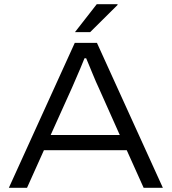

<svg xmlns="http://www.w3.org/2000/svg" viewBox="-20 -889 813 909"><path d="M22 0 334 -686H439L751 0H660L580 -178H188L108 0ZM220 -250H547L447 -474Q442 -484 434.5 -501.5Q427 -519 418.5 -539.5Q410 -560 402 -579.5Q394 -599 388 -613H380Q372 -592 360.5 -565.5Q349 -539 338.5 -514.5Q328 -490 321 -474ZM335 -737 438 -869H536L537 -866L407 -737Z"/></svg>

Font: Archivo SemiExpanded Light
Style: Regular
Weight: 300
Width: 6
Designer: Hector Gatti
Foundry: Omnibus-Type
Version: Version 2.001